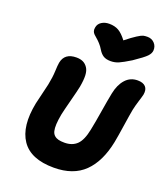

<svg xmlns="http://www.w3.org/2000/svg" viewBox="-177 -1132 1092 1257"><g transform="rotate(20 369.0 -503.5)"><path d="M630.9 -1011.2Q661.1 -1011.2 680.7 -990.5Q700.2 -969.7 698.2 -939.9Q696.8 -919.4 677.7 -899.2Q658.7 -878.9 590.8 -833Q539.1 -801.3 512.9 -790Q486.8 -778.8 458 -778.8Q425.8 -778.8 406.7 -790.8Q387.7 -802.7 373 -827.1Q361.3 -847.2 346.4 -863.3Q331.5 -879.4 320.8 -888.2Q310.1 -897 300.8 -906Q291.5 -915 288.1 -926.3Q284.7 -937.5 288.1 -953.1Q292.5 -977.5 314.7 -991.7Q336.9 -1005.9 367.2 -1005.9Q405.8 -1005.9 433.1 -990.2Q460.4 -974.6 490.2 -935.1Q534.7 -970.7 562.3 -988Q589.8 -1005.4 601.6 -1008.3Q613.3 -1011.2 630.9 -1011.2ZM346.2 3.9Q185.1 3.9 122.1 -89.1Q59.1 -182.1 92.8 -351.1Q98.6 -378.9 111.1 -428.2Q123.5 -477.5 127 -495.1Q138.2 -549.8 139.9 -592.8Q141.6 -635.7 145 -653.8Q158.7 -725.1 241.2 -725.1Q267.6 -725.1 286.6 -716.3Q305.7 -707.5 319.3 -687.5Q333 -667.5 334.5 -634.5Q335.9 -601.6 327.1 -553.2Q320.8 -522 301 -446.5Q281.2 -371.1 274.9 -340.8Q267.1 -299.3 265.6 -270.3Q264.2 -241.2 268.8 -222.4Q273.4 -203.6 285.6 -192.9Q297.9 -182.1 314.5 -178Q331.1 -173.8 356 -173.8Q410.6 -173.8 442.9 -205.3Q475.1 -236.8 490.2 -314Q501.5 -368.2 514.6 -450.2Q527.8 -532.2 538.1 -583Q550.8 -646.5 584.2 -683.8Q617.7 -721.2 668.9 -721.2Q707 -721.2 724.6 -702.1Q742.2 -683.1 735.8 -647Q732.9 -633.3 721.4 -597.2Q710 -561 703.1 -528.8Q696.3 -493.2 684.3 -412.8Q672.4 -332.5 664.1 -290Q635.3 -146.5 558.3 -71.3Q481.4 3.9 346.2 3.9Z"/></g></svg>

Font: Shantell Sans Bouncy
Style: Italic
Weight: 800
Italic angle: -11.31°
Designer: Stephen Nixon, Anya Danilova, Shantell Martin
Foundry: Arrow Type
Version: Version 1.006;[9816181b4]